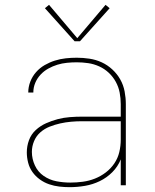

<svg xmlns="http://www.w3.org/2000/svg" viewBox="-20 -767 640 795"><path d="M268 8Q247 8 225.5 5.5Q204 3 183.5 -4Q163 -11 145 -24Q127 -37 114.5 -54.5Q102 -72 96.5 -93.5Q91 -115 91 -136Q91 -162 100 -186.5Q109 -211 128 -228.5Q147 -246 170.5 -256.5Q194 -267 218.5 -273.5Q243 -280 269 -282Q295 -284 320 -284H480V-336Q480 -360 475.5 -383.5Q471 -407 459.5 -428Q448 -449 430.5 -465.5Q413 -482 391 -492Q369 -502 345.5 -505.5Q322 -509 298 -509Q278 -509 257.5 -507Q237 -505 217.5 -499Q198 -493 180 -483Q162 -473 148 -458Q134 -443 126 -424Q118 -405 118 -384H97Q97 -407 105.5 -429Q114 -451 129.5 -468.5Q145 -486 165 -497.5Q185 -509 207 -516Q229 -523 252 -525.5Q275 -528 298 -528Q324 -528 350.5 -524Q377 -520 401 -509Q425 -498 445 -479.5Q465 -461 478 -438Q491 -415 496 -388.5Q501 -362 501 -336V0H480V-107Q468 -77 445 -54Q422 -31 393 -17Q364 -3 332 2.5Q300 8 268 8ZM271 -11Q297 -11 323 -14.5Q349 -18 373 -27.5Q397 -37 418 -53Q439 -69 453.5 -90.5Q468 -112 474 -137.5Q480 -163 480 -189V-265H320Q297 -265 274.5 -263Q252 -261 229.5 -256Q207 -251 185.5 -242.5Q164 -234 147 -219Q130 -204 121 -182.5Q112 -161 112 -138Q112 -109 124.5 -82Q137 -55 161 -38.5Q185 -22 213.5 -16.5Q242 -11 271 -11ZM289 -596 166 -733 183 -747 300 -609 417 -747 434 -733 311 -596Z"/></svg>

Font: Iosevka SS04 Thin Extended
Style: Regular
Weight: 100
Width: 7
Monospace: yes
Designer: Belleve Invis
Foundry: Belleve Invis
Version: Version 19.0.0; ttfautohint (v1.8.4)